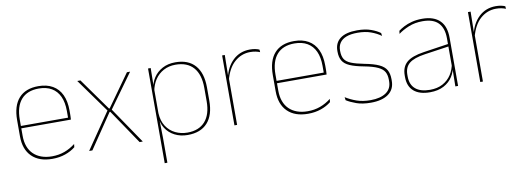

<svg xmlns="http://www.w3.org/2000/svg" viewBox="-55 -819 3611 1313"><g transform="rotate(-10 1751.0 -162.5)"><path d="M251.5 9.5Q160 9.5 109.5 -40.2Q59 -90 59 -180.5V-292.5Q59 -392.5 105.8 -444.8Q152.5 -497 241.5 -497Q300 -497 340.8 -473.5Q381.5 -450 402.5 -405.2Q423.5 -360.5 423.5 -296.5V-279.5Q423.5 -268.5 423.2 -257.5Q423 -246.5 422 -233H405Q405 -250.5 405 -266.5Q405 -282.5 405 -296Q405 -355.5 386.2 -396.5Q367.5 -437.5 331 -459Q294.5 -480.5 241.5 -480.5Q161.5 -480.5 119.5 -432.5Q77.5 -384.5 77.5 -292.5V-243.5V-239.5V-181Q77.5 -140 89.2 -108Q101 -76 123.5 -53.8Q146 -31.5 178.5 -19.8Q211 -8 252 -8Q299.5 -8 339.5 -22.8Q379.5 -37.5 414.5 -65L412 -43Q382.5 -19 341.5 -4.8Q300.5 9.5 251.5 9.5ZM415.5 -233H67.5V-249.5H415.5Z M530 0H507.5L681.5 -254.5V-247.5L510.5 -485.5H532.5L691.5 -262.5H696.5L855.5 -485.5H877.5L706.5 -248V-255L880 0H858L696.5 -238.5H691.5Z M1191 9.5Q1141 9.5 1101.2 -11Q1061.5 -31.5 1038 -68.5Q1014.5 -105.5 1014 -155.5H1008L1019 -172Q1022 -117.5 1046.2 -80.8Q1070.5 -44 1108.8 -25.5Q1147 -7 1192 -7Q1272 -7 1315 -55.5Q1358 -104 1358 -196V-288.5Q1358 -381 1315.2 -429.8Q1272.5 -478.5 1190.5 -478.5Q1144.5 -478.5 1108 -459Q1071.5 -439.5 1048 -404.5Q1024.5 -369.5 1017 -323L1008 -341.5H1013.5Q1018.5 -384 1041.2 -418.8Q1064 -453.5 1102.5 -474.2Q1141 -495 1192.5 -495Q1282 -495 1329.2 -441.8Q1376.5 -388.5 1376.5 -288.5V-196Q1376.5 -96 1328.8 -43.2Q1281 9.5 1191 9.5ZM1020.5 172H1002V-485.5H1020.5L1018.5 -356L1019 -346.5V-138L1018 -130.5L1020.5 0Z M1532 -308.5 1522.5 -320.5 1528 -325Q1544.5 -402 1592.5 -447.2Q1640.5 -492.5 1710.5 -492.5Q1731.5 -492.5 1747.8 -489Q1764 -485.5 1775 -480.5L1776.5 -462.5Q1763.5 -468 1746.5 -471.5Q1729.5 -475 1709 -475Q1647.5 -475 1600.2 -433.2Q1553 -391.5 1532 -308.5ZM1535 0H1516.5V-485.5H1535L1532.5 -335L1535 -332.5Z M2027 9.5Q1935.5 9.5 1885 -40.2Q1834.5 -90 1834.5 -180.5V-292.5Q1834.5 -392.5 1881.2 -444.8Q1928 -497 2017 -497Q2075.5 -497 2116.2 -473.5Q2157 -450 2178 -405.2Q2199 -360.5 2199 -296.5V-279.5Q2199 -268.5 2198.8 -257.5Q2198.5 -246.5 2197.5 -233H2180.5Q2180.5 -250.5 2180.5 -266.5Q2180.5 -282.5 2180.5 -296Q2180.5 -355.5 2161.8 -396.5Q2143 -437.5 2106.5 -459Q2070 -480.5 2017 -480.5Q1937 -480.5 1895 -432.5Q1853 -384.5 1853 -292.5V-243.5V-239.5V-181Q1853 -140 1864.8 -108Q1876.5 -76 1899 -53.8Q1921.5 -31.5 1954 -19.8Q1986.5 -8 2027.5 -8Q2075 -8 2115 -22.8Q2155 -37.5 2190 -65L2187.5 -43Q2158 -19 2117 -4.8Q2076 9.5 2027 9.5ZM2191 -233H1843V-249.5H2191Z M2463 9.5Q2404.5 9.5 2362.8 -5.5Q2321 -20.5 2295 -37.5L2292 -59Q2327 -37 2368.2 -22.5Q2409.5 -8 2464 -8Q2532.5 -8 2571.5 -34.8Q2610.5 -61.5 2610.5 -113.5V-123.5Q2610.5 -157 2598 -179Q2585.5 -201 2553 -216.2Q2520.5 -231.5 2460 -243Q2398.5 -254.5 2363 -270Q2327.5 -285.5 2312.8 -310.5Q2298 -335.5 2298 -374.5V-379.5Q2298 -434.5 2337.2 -464.5Q2376.5 -494.5 2455 -494.5Q2511 -494.5 2550.8 -480Q2590.5 -465.5 2614 -447.5L2617 -427Q2586.5 -449 2547.2 -463.2Q2508 -477.5 2454.5 -477.5Q2407.5 -477.5 2377 -465.8Q2346.5 -454 2331.5 -432Q2316.5 -410 2316.5 -379.5V-374.5Q2316.5 -339.5 2329.8 -318.2Q2343 -297 2375.5 -284Q2408 -271 2464.5 -260Q2528.5 -248 2564.2 -231.2Q2600 -214.5 2614.5 -188.8Q2629 -163 2629 -124.5V-113.5Q2629 -54 2585.2 -22.2Q2541.5 9.5 2463 9.5Z M3069.5 0H3050.5L3052.5 -128L3051 -131.5V-292V-334.5Q3051 -404.5 3015.8 -441.2Q2980.5 -478 2907 -478Q2852.5 -478 2809.5 -460.2Q2766.5 -442.5 2737 -420L2739.5 -441Q2755 -453 2778.8 -465.5Q2802.5 -478 2834.8 -486.5Q2867 -495 2907 -495Q2948.5 -495 2979 -484.2Q3009.5 -473.5 3029.8 -453Q3050 -432.5 3059.8 -402.8Q3069.5 -373 3069.5 -335ZM2873.5 9.5Q2801 9.5 2761.8 -24.2Q2722.5 -58 2722.5 -123V-134.5Q2722.5 -192.5 2758.5 -224.2Q2794.5 -256 2879 -268.5L3060 -295.5L3060.5 -278.5L2882.5 -252.5Q2807.5 -241.5 2774.2 -214.5Q2741 -187.5 2741 -135.5V-124Q2741 -66.5 2775.8 -36.8Q2810.5 -7 2876 -7Q2928 -7 2965.2 -27.2Q3002.5 -47.5 3025 -82.2Q3047.5 -117 3054 -160.5L3063.5 -142H3057.5Q3053.5 -102.5 3031.5 -67.8Q3009.5 -33 2970 -11.8Q2930.5 9.5 2873.5 9.5Z M3239 -308.5 3229.5 -320.5 3235 -325Q3251.5 -402 3299.5 -447.2Q3347.5 -492.5 3417.5 -492.5Q3438.5 -492.5 3454.8 -489Q3471 -485.5 3482 -480.5L3483.5 -462.5Q3470.5 -468 3453.5 -471.5Q3436.5 -475 3416 -475Q3354.5 -475 3307.2 -433.2Q3260 -391.5 3239 -308.5ZM3242 0H3223.5V-485.5H3242L3239.5 -335L3242 -332.5Z"/></g></svg>

Font: Anek Malayalam Medium Thin
Style: Regular
Weight: 250
Version: Version 1.003